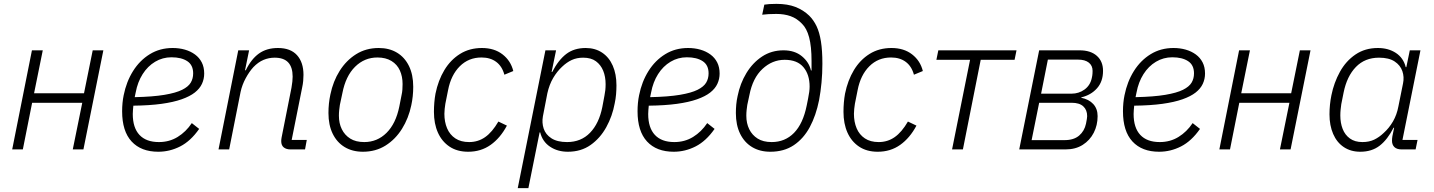

<svg xmlns="http://www.w3.org/2000/svg" viewBox="-20 -772 7411 992"><path d="M43 0 145 -512H201L156 -290H414L459 -512H514L411 0H356L405 -241H146L98 0Z M798 12Q709 12 660 -41Q611 -94 611 -197Q611 -219 613 -240Q615 -261 619 -280Q633 -350 667.5 -405Q702 -460 754 -492Q806 -524 872 -524Q906 -524 935.5 -515.5Q965 -507 987.5 -490.5Q1010 -474 1022.5 -449.5Q1035 -425 1035 -392Q1035 -364 1023.5 -339Q1012 -314 986.5 -294Q961 -274 918.5 -259Q876 -244 814.5 -235.5Q753 -227 669 -226Q668 -217 667 -204Q666 -191 666 -183Q666 -112 700.5 -75Q735 -38 801 -38Q855 -38 898 -64.5Q941 -91 971 -136L1009 -106Q965 -43 911 -15.5Q857 12 798 12ZM866 -476Q820 -476 781.5 -453Q743 -430 717 -389Q691 -348 681 -294L676 -270Q770 -272 829.5 -282Q889 -292 921 -308Q953 -324 965.5 -345Q978 -366 978 -393Q978 -436 947.5 -456Q917 -476 866 -476Z M1164 0H1109L1211 -512H1267L1246 -409H1250Q1278 -467 1318 -495.5Q1358 -524 1416 -524Q1481 -524 1514.5 -487Q1548 -450 1548 -385Q1548 -371 1546.5 -354Q1545 -337 1541 -319L1487 -49H1565L1556 0H1481Q1459 0 1446 -10.5Q1433 -21 1433 -43Q1433 -48 1433.5 -52Q1434 -56 1435 -62L1486 -319Q1489 -335 1490.5 -350.5Q1492 -366 1492 -376Q1492 -425 1469 -449.5Q1446 -474 1399 -474Q1369 -474 1341.5 -462.5Q1314 -451 1289 -425Q1268 -402 1249.5 -368Q1231 -334 1223 -297Z M1855 12Q1801 12 1761 -12Q1721 -36 1699 -81Q1677 -126 1677 -188Q1677 -213 1679.5 -237Q1682 -261 1687 -284Q1701 -352 1735 -406Q1769 -460 1820 -492Q1871 -524 1937 -524Q1991 -524 2031 -500Q2071 -476 2093 -431Q2115 -386 2115 -324Q2115 -299 2112.5 -275Q2110 -251 2105 -228Q2091 -161 2057 -106.5Q2023 -52 1972 -20Q1921 12 1855 12ZM1862 -38Q1929 -38 1977 -85.5Q2025 -133 2043 -221L2055 -282Q2058 -295 2059 -309Q2060 -323 2060 -338Q2060 -377 2046 -408Q2032 -439 2002.5 -457Q1973 -475 1930 -475Q1863 -475 1814.5 -427Q1766 -379 1749 -291L1736 -230Q1734 -217 1732.5 -203Q1731 -189 1731 -174Q1731 -135 1746 -104.5Q1761 -74 1789.5 -56Q1818 -38 1862 -38Z M2399 12Q2342 12 2302.5 -14.5Q2263 -41 2242.5 -87Q2222 -133 2222 -194Q2222 -219 2224 -242.5Q2226 -266 2230 -288Q2244 -357 2276 -410Q2308 -463 2357 -493.5Q2406 -524 2470 -524Q2534 -524 2576.5 -491Q2619 -458 2632 -405L2586 -386Q2574 -430 2543.5 -452.5Q2513 -475 2468 -475Q2401 -475 2355.5 -429.5Q2310 -384 2295 -306L2281 -236Q2279 -222 2277.5 -209.5Q2276 -197 2276 -184Q2276 -142 2290 -109Q2304 -76 2332.5 -57Q2361 -38 2404 -38Q2450 -38 2486.5 -63.5Q2523 -89 2555 -144L2599 -123Q2565 -59 2515 -23.5Q2465 12 2399 12Z M2655 200 2798 -512H2853L2830 -400H2833Q2865 -462 2905.5 -493Q2946 -524 3006 -524Q3055 -524 3091 -500Q3127 -476 3146 -432.5Q3165 -389 3165 -331Q3165 -308 3163 -284.5Q3161 -261 3156 -238Q3144 -172 3112.5 -115Q3081 -58 3031.5 -23Q2982 12 2914 12Q2861 12 2822 -14Q2783 -40 2771 -88H2768L2710 200ZM2910 -38Q2982 -38 3028.5 -86Q3075 -134 3092 -219L3103 -278Q3106 -292 3107.5 -306.5Q3109 -321 3109 -337Q3109 -376 3096.5 -406.5Q3084 -437 3059 -455.5Q3034 -474 2993 -474Q2960 -474 2934 -462Q2908 -450 2884 -427Q2858 -403 2838 -369Q2818 -335 2808 -290L2785 -171Q2779 -138 2789 -107.5Q2799 -77 2829 -57.5Q2859 -38 2910 -38Z M3461 12Q3372 12 3323 -41Q3274 -94 3274 -197Q3274 -219 3276 -240Q3278 -261 3282 -280Q3296 -350 3330.5 -405Q3365 -460 3417 -492Q3469 -524 3535 -524Q3569 -524 3598.5 -515.5Q3628 -507 3650.5 -490.5Q3673 -474 3685.5 -449.5Q3698 -425 3698 -392Q3698 -364 3686.5 -339Q3675 -314 3649.5 -294Q3624 -274 3581.5 -259Q3539 -244 3477.5 -235.5Q3416 -227 3332 -226Q3331 -217 3330 -204Q3329 -191 3329 -183Q3329 -112 3363.5 -75Q3398 -38 3464 -38Q3518 -38 3561 -64.5Q3604 -91 3634 -136L3672 -106Q3628 -43 3574 -15.5Q3520 12 3461 12ZM3529 -476Q3483 -476 3444.5 -453Q3406 -430 3380 -389Q3354 -348 3344 -294L3339 -270Q3433 -272 3492.5 -282Q3552 -292 3584 -308Q3616 -324 3628.5 -345Q3641 -366 3641 -393Q3641 -436 3610.5 -456Q3580 -476 3529 -476Z M3960 12Q3906 12 3866 -12Q3826 -36 3804 -81Q3782 -126 3782 -188Q3782 -210 3784 -232Q3786 -254 3791 -276Q3804 -341 3836.5 -394.5Q3869 -448 3917.5 -480Q3966 -512 4028 -512Q4086 -512 4123 -481.5Q4160 -451 4170 -408H4173V-456Q4173 -532 4160.5 -579Q4148 -626 4123 -650Q4097 -677 4064.5 -688.5Q4032 -700 3991 -700Q3967 -700 3950.5 -699Q3934 -698 3918 -696L3929 -748Q3940 -750 3955.5 -751Q3971 -752 3992 -752Q4049 -752 4090 -736Q4131 -720 4161 -691Q4184 -668 4199 -636.5Q4214 -605 4221.5 -558Q4229 -511 4229 -443Q4229 -393 4224.5 -345.5Q4220 -298 4212 -255Q4196 -175 4164 -115.5Q4132 -56 4081.5 -22Q4031 12 3960 12ZM3967 -38Q4036 -38 4082.5 -85.5Q4129 -133 4148 -227L4155 -262Q4159 -282 4161 -297Q4163 -312 4163 -325Q4163 -387 4131 -425Q4099 -463 4034 -463Q3970 -463 3919.5 -416Q3869 -369 3852 -281L3841 -230Q3839 -217 3837.5 -203Q3836 -189 3836 -174Q3836 -135 3851 -104.5Q3866 -74 3894.5 -56Q3923 -38 3967 -38Z M4515 12Q4458 12 4418.5 -14.5Q4379 -41 4358.5 -87Q4338 -133 4338 -194Q4338 -219 4340 -242.5Q4342 -266 4346 -288Q4360 -357 4392 -410Q4424 -463 4473 -493.5Q4522 -524 4586 -524Q4650 -524 4692.5 -491Q4735 -458 4748 -405L4702 -386Q4690 -430 4659.5 -452.5Q4629 -475 4584 -475Q4517 -475 4471.5 -429.5Q4426 -384 4411 -306L4397 -236Q4395 -222 4393.5 -209.5Q4392 -197 4392 -184Q4392 -142 4406 -109Q4420 -76 4448.5 -57Q4477 -38 4520 -38Q4566 -38 4602.5 -63.5Q4639 -89 4671 -144L4715 -123Q4681 -59 4631 -23.5Q4581 12 4515 12Z M4899 0 4992 -463H4818L4828 -512H5232L5222 -463H5047L4955 0Z M5246 0 5349 -512H5558Q5615 -512 5647 -483.5Q5679 -455 5679 -406Q5679 -351 5648 -316Q5617 -281 5567 -269L5566 -267Q5606 -259 5628.5 -234.5Q5651 -210 5651 -172Q5651 -125 5631 -86Q5611 -47 5574 -23.5Q5537 0 5485 0ZM5310 -48H5480Q5528 -48 5555.5 -71.5Q5583 -95 5591 -133Q5594 -148 5595.5 -157.5Q5597 -167 5597 -172Q5597 -204 5577 -222.5Q5557 -241 5517 -241H5349ZM5359 -288H5516Q5554 -288 5583.5 -309.5Q5613 -331 5621 -369Q5624 -382 5624.5 -391.5Q5625 -401 5625 -406Q5625 -433 5605.5 -448.5Q5586 -464 5550 -464H5394Z M5969 12Q5880 12 5831 -41Q5782 -94 5782 -197Q5782 -219 5784 -240Q5786 -261 5790 -280Q5804 -350 5838.5 -405Q5873 -460 5925 -492Q5977 -524 6043 -524Q6077 -524 6106.5 -515.5Q6136 -507 6158.5 -490.5Q6181 -474 6193.5 -449.5Q6206 -425 6206 -392Q6206 -364 6194.5 -339Q6183 -314 6157.5 -294Q6132 -274 6089.5 -259Q6047 -244 5985.5 -235.5Q5924 -227 5840 -226Q5839 -217 5838 -204Q5837 -191 5837 -183Q5837 -112 5871.5 -75Q5906 -38 5972 -38Q6026 -38 6069 -64.5Q6112 -91 6142 -136L6180 -106Q6136 -43 6082 -15.5Q6028 12 5969 12ZM6037 -476Q5991 -476 5952.5 -453Q5914 -430 5888 -389Q5862 -348 5852 -294L5847 -270Q5941 -272 6000.5 -282Q6060 -292 6092 -308Q6124 -324 6136.5 -345Q6149 -366 6149 -393Q6149 -436 6118.5 -456Q6088 -476 6037 -476Z M6280 0 6382 -512H6438L6393 -290H6651L6696 -512H6751L6648 0H6593L6642 -241H6383L6335 0Z M7294 0H7222Q7197 0 7184.5 -12Q7172 -24 7172 -45Q7172 -51 7172.5 -56.5Q7173 -62 7174 -68L7183 -112H7180Q7149 -51 7108.5 -19.5Q7068 12 7008 12Q6959 12 6923 -12Q6887 -36 6868 -80Q6849 -124 6849 -181Q6849 -206 6851.5 -231Q6854 -256 6859 -280Q6872 -345 6903 -401Q6934 -457 6983.5 -490.5Q7033 -524 7099 -524Q7153 -524 7192 -498.5Q7231 -473 7243 -425H7246L7264 -512H7319L7226 -49H7304ZM7019 -38Q7054 -38 7080 -50.5Q7106 -63 7129 -85Q7157 -110 7177 -144.5Q7197 -179 7205 -222L7229 -341Q7236 -374 7225.5 -404.5Q7215 -435 7185.5 -454.5Q7156 -474 7105 -474Q7032 -474 6985.5 -426Q6939 -378 6922 -294L6910 -234Q6908 -220 6906.5 -205.5Q6905 -191 6905 -175Q6905 -137 6917 -106Q6929 -75 6954.5 -56.5Q6980 -38 7019 -38Z"/></svg>

Font: IBM Plex Sans Light
Style: Italic
Weight: 300
Italic angle: -11.31°
Designer: Mike Abbink, Paul van der Laan, Pieter van Rosmalen
Foundry: Bold Monday
Version: Version 3.201